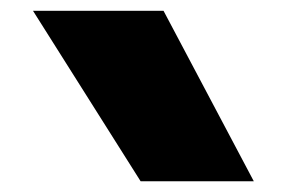

<svg xmlns="http://www.w3.org/2000/svg" viewBox="-20 -1093 526 352"><path d="M237.8 -760.7 40.5 -1073.2H279.8L445.3 -760.7Z"/></svg>

Font: Holtwood One SC
Style: Regular
Weight: 400
Designer: Vernon Adams
Foundry: Vernon Adams
Version: Version 1.100; ttfautohint (v1.8.4.7-5d5b)